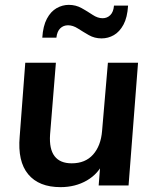

<svg xmlns="http://www.w3.org/2000/svg" viewBox="-20 -763 635 790"><path d="M229 7Q140 7 96 -46Q52 -99 61 -201L84 -505H210L186 -209Q182 -150 204.5 -120.5Q227 -91 275 -91Q331 -91 363 -127Q395 -163 400 -224L424 -505H548L509 0H386L394 -103L407 -98Q385 -48 337.5 -20.5Q290 7 229 7ZM154 -608Q157 -656 173 -686Q189 -716 213 -729.5Q237 -743 263 -743Q292 -743 316 -729.5Q340 -716 361 -702Q382 -688 402 -688Q421 -688 434 -701Q447 -714 449 -740H507Q504 -691 488 -661.5Q472 -632 448.5 -618.5Q425 -605 398 -605Q369 -605 345.5 -618.5Q322 -632 301 -645.5Q280 -659 260 -659Q241 -659 228 -646.5Q215 -634 212 -608Z"/></svg>

Font: Muli
Style: Bold Italic
Weight: 700
Italic angle: -4.541°
Designer: Vernon Adams
Foundry: Vernon Adams
Version: Version 2.100; ttfautohint (v1.8.1.43-b0c9)